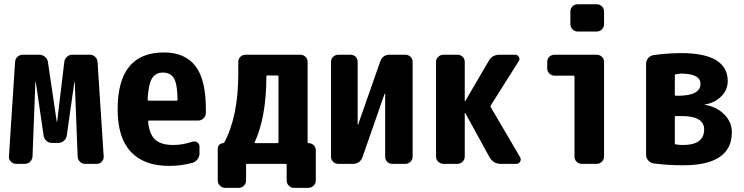

<svg xmlns="http://www.w3.org/2000/svg" viewBox="-20 -780 3540 914"><path d="M407.2 -519.5Q421.9 -519.5 432.6 -509.8Q443.4 -500 444.3 -485.4L473.6 -35.2Q474.6 -21.5 464.8 -10.7Q455.1 0 441.4 0H385.7Q371.1 0 360.8 -9.8Q350.6 -19.5 349.6 -35.2L335.9 -389.6Q335.9 -390.6 335 -390.6Q334 -390.6 334 -389.6L297.9 -134.8Q295.9 -120.1 284.2 -109.9Q272.5 -99.6 256.8 -99.6H226.6Q211.9 -99.6 200.7 -109.9Q189.5 -120.1 187.5 -134.8L150.4 -389.6Q150.4 -390.6 149.4 -390.6Q148.4 -390.6 148.4 -389.6L134.8 -35.2Q133.8 -20.5 123.5 -10.3Q113.3 0 97.7 0H55.7Q42 0 31.7 -10.7Q21.5 -21.5 22.5 -35.2L51.8 -485.4Q52.7 -500 63.5 -509.8Q74.2 -519.5 88.9 -519.5H167Q181.6 -519.5 193.8 -509.8Q206.1 -500 208 -485.4L250 -201.2Q250 -200.2 251 -200.2Q252 -200.2 252 -201.2L286.1 -485.4Q288.1 -500 298.8 -509.8Q309.6 -519.5 325.2 -519.5Z M820.3 -300.8Q825.2 -300.8 825.2 -305.7Q824.2 -379.9 808.1 -407.2Q792 -434.6 754.9 -434.6Q720.7 -434.6 703.6 -406.7Q686.5 -378.9 682.6 -305.7Q682.6 -300.8 688.5 -300.8ZM759.8 -530.3Q860.4 -530.3 910.2 -465.8Q960 -401.4 960 -259.8V-241.2Q959 -226.6 948.7 -216.3Q938.5 -206.1 922.9 -206.1H690.4Q685.5 -206.1 684.6 -202.1Q691.4 -138.7 719.7 -114.3Q748 -89.8 804.7 -89.8Q849.6 -89.8 896.5 -105.5Q909.2 -109.4 919.4 -102.1Q929.7 -94.7 929.7 -82V-49.8Q929.7 -34.2 920.4 -22Q911.1 -9.8 896.5 -4.9Q841.8 9.8 785.2 9.8Q666 9.8 603 -57.1Q540 -124 540 -259.8Q540 -530.3 759.8 -530.3Z M1305.7 -103.5V-416Q1305.7 -420.9 1300.8 -420.9H1252.9Q1248 -420.9 1248 -416Q1248 -223.6 1192.4 -102.5Q1190.4 -98.6 1195.3 -98.6H1300.8Q1305.7 -98.6 1305.7 -103.5ZM1449.2 -98.6Q1462.9 -98.6 1473.1 -88.9Q1483.4 -79.1 1483.4 -65.4V79.1Q1483.4 93.8 1472.7 104Q1461.9 114.3 1447.3 114.3H1379.9Q1365.2 114.3 1355 104Q1344.7 93.8 1344.7 79.1V4.9Q1344.7 0 1339.8 0H1156.2Q1151.4 0 1151.4 4.9V79.1Q1151.4 93.8 1141.1 104Q1130.9 114.3 1116.2 114.3H1052.7Q1038.1 114.3 1027.3 104Q1016.6 93.8 1016.6 79.1V-73.2Q1016.6 -84 1024.4 -91.3Q1032.2 -98.6 1043 -98.6Q1045.9 -98.6 1047.9 -102.5Q1114.3 -225.6 1114.3 -430.7V-485.4Q1114.3 -500 1124.5 -509.8Q1134.8 -519.5 1150.4 -519.5H1409.2Q1423.8 -519.5 1434.1 -509.8Q1444.3 -500 1444.3 -485.4V-103.5Q1444.3 -98.6 1449.2 -98.6Z M1909.2 -519.5Q1923.8 -519.5 1934.1 -509.8Q1944.3 -500 1944.3 -485.4V-35.2Q1944.3 -20.5 1934.1 -10.3Q1923.8 0 1909.2 0H1847.7Q1833 0 1823.2 -9.8Q1813.5 -19.5 1813.5 -35.2V-333Q1813.5 -334 1812 -334Q1810.5 -334 1810.5 -333L1706.1 -33.2Q1694.3 0 1659.2 0H1590.8Q1576.2 0 1565.9 -9.8Q1555.7 -19.5 1555.7 -35.2V-485.4Q1555.7 -500 1565.9 -509.8Q1576.2 -519.5 1590.8 -519.5H1648.4Q1663.1 -519.5 1672.9 -509.8Q1682.6 -500 1682.6 -485.4V-186.5Q1682.6 -185.5 1683.6 -185.5Q1684.6 -185.5 1684.6 -186.5L1790 -487.3Q1801.8 -520.5 1836.9 -519.5Z M2316.4 -269.5 2456.1 -31.2Q2461.9 -21.5 2456.1 -10.7Q2450.2 0 2438.5 0H2363.3Q2329.1 0 2310.5 -31.2L2195.3 -241.2Q2195.3 -242.2 2193.4 -242.2Q2192.4 -242.2 2192.4 -241.2V-35.2Q2192.4 -20.5 2182.1 -10.3Q2171.9 0 2157.2 0H2091.8Q2077.1 0 2066.4 -9.8Q2055.7 -19.5 2055.7 -35.2V-485.4Q2055.7 -500 2066.4 -509.8Q2077.1 -519.5 2091.8 -519.5H2157.2Q2171.9 -519.5 2182.1 -509.8Q2192.4 -500 2192.4 -485.4V-299.8Q2192.4 -298.8 2193.4 -298.8Q2195.3 -298.8 2195.3 -299.8L2306.6 -490.2Q2323.2 -520.5 2361.3 -519.5H2432.6Q2443.4 -519.5 2449.7 -509.8Q2456.1 -500 2450.2 -490.2L2316.4 -278.3Q2313.5 -273.4 2316.4 -269.5Z M2820.3 -519.5Q2835 -519.5 2845.2 -509.8Q2855.5 -500 2855.5 -485.4V-35.2Q2855.5 -20.5 2845.2 -10.3Q2835 0 2820.3 0H2750Q2735.4 0 2725.1 -9.8Q2714.8 -19.5 2714.8 -35.2V-415Q2714.8 -419.9 2710 -419.9H2620.1Q2605.5 -419.9 2595.2 -430.2Q2585 -440.4 2585 -455.1V-485.4Q2585 -500 2595.2 -509.8Q2605.5 -519.5 2620.1 -519.5ZM2820.3 -759.8Q2835 -759.8 2845.2 -750Q2855.5 -740.2 2855.5 -724.6V-665Q2855.5 -650.4 2845.2 -640.1Q2835 -629.9 2820.3 -629.9H2730.5Q2715.8 -629.9 2705.6 -640.1Q2695.3 -650.4 2695.3 -665V-724.6Q2695.3 -739.3 2705.1 -749.5Q2714.8 -759.8 2730.5 -759.8Z M3231.4 -89.8Q3332 -89.8 3332 -164.1Q3332 -228.5 3220.7 -227.5H3197.3Q3192.4 -227.5 3192.4 -222.7V-98.6Q3192.4 -92.8 3196.3 -92.8Q3211.9 -89.8 3231.4 -89.8ZM3192.4 -420.9V-329.1Q3192.4 -324.2 3197.3 -324.2H3207Q3314.5 -324.2 3314.5 -380.9Q3314.5 -429.7 3220.7 -429.7Q3217.8 -429.7 3197.3 -426.8Q3192.4 -424.8 3192.4 -420.9ZM3334 -281.2Q3388.7 -273.4 3426.3 -236.8Q3463.9 -200.2 3463.9 -150.4Q3463.9 6.8 3231.4 6.8Q3160.2 6.8 3091.8 -2Q3077.1 -3.9 3066.4 -15.6Q3055.7 -27.3 3055.7 -43V-476.6Q3055.7 -491.2 3065.9 -503.4Q3076.2 -515.6 3090.8 -517.6Q3154.3 -526.4 3220.7 -527.3Q3443.4 -527.3 3444.3 -394.5Q3444.3 -351.6 3413.1 -320.8Q3381.8 -290 3334 -282.2Q3333 -282.2 3333 -281.2Z"/></svg>

Font: Rounded-L Mgen+ 1mn bold
Style: Bold
Weight: 700
Designer: [Source Han Sans]
Ryoko NISHIZUKA  (kana & ideographs); Paul D. Hunt (Latin, Greek & Cyrillic); Wenlong ZHANG  (bopomofo
Version: Version 1.059.20150602